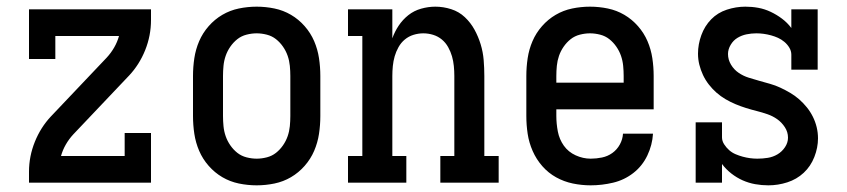

<svg xmlns="http://www.w3.org/2000/svg" viewBox="-20 -548 2540 576"><path d="M67 0V-33Q67 -79 84.5 -122.5Q102 -166 133 -199L134 -200L300 -375Q313 -389 322.5 -405.5Q332 -422 337 -440H146V-371H67V-520H433V-488Q433 -441 415.5 -397.5Q398 -354 367 -321L366 -320L200 -145Q187 -131 177.5 -114.5Q168 -98 163 -80H354V-149H433V0Z M750 8Q723 8 696.5 2.5Q670 -3 647 -16.5Q624 -30 606 -50.5Q588 -71 577.5 -95.5Q567 -120 563 -146.5Q559 -173 559 -200V-320Q559 -347 563 -373.5Q567 -400 577.5 -424.5Q588 -449 606 -469.5Q624 -490 647 -503.5Q670 -517 696.5 -522.5Q723 -528 750 -528Q777 -528 803.5 -522.5Q830 -517 853 -503.5Q876 -490 894 -469.5Q912 -449 922.5 -424.5Q933 -400 937 -373.5Q941 -347 941 -320V-200Q941 -173 937 -146.5Q933 -120 922.5 -95.5Q912 -71 894 -50.5Q876 -30 853 -16.5Q830 -3 803.5 2.5Q777 8 750 8ZM750 -72Q765 -72 780.5 -76Q796 -80 808 -89.5Q820 -99 829 -112Q838 -125 843 -139.5Q848 -154 849.5 -169.5Q851 -185 851 -200V-320Q851 -335 849.5 -350.5Q848 -366 843 -380.5Q838 -395 829 -408Q820 -421 808 -430.5Q796 -440 780.5 -444Q765 -448 750 -448Q735 -448 719.5 -444Q704 -440 692 -430.5Q680 -421 671 -408Q662 -395 657 -380.5Q652 -366 650.5 -350.5Q649 -335 649 -320V-200Q649 -185 650.5 -169.5Q652 -154 657 -139.5Q662 -125 671 -112Q680 -99 692 -89.5Q704 -80 719.5 -76Q735 -72 750 -72Z M1024 0V-80H1067V-440H1024V-520H1157V-433Q1164 -453 1176 -471Q1188 -489 1205 -502.5Q1222 -516 1243.5 -522Q1265 -528 1286 -528Q1310 -528 1333.5 -520.5Q1357 -513 1374.5 -496.5Q1392 -480 1403.5 -459Q1415 -438 1422 -415Q1429 -392 1431 -368Q1433 -344 1433 -320V-80H1476V0H1301V-80H1343V-320Q1343 -335 1341.5 -350Q1340 -365 1336 -379Q1332 -393 1324.5 -406.5Q1317 -420 1305.5 -429.5Q1294 -439 1279.5 -443.5Q1265 -448 1250 -448Q1235 -448 1220.5 -443.5Q1206 -439 1194.5 -429.5Q1183 -420 1175.5 -406.5Q1168 -393 1164 -379Q1160 -365 1158.5 -350Q1157 -335 1157 -320V-80H1199V0Z M1752 8Q1725 8 1698.5 2.5Q1672 -3 1648.5 -16Q1625 -29 1607 -49.5Q1589 -70 1578 -95Q1567 -120 1563 -146.5Q1559 -173 1559 -200V-320Q1559 -347 1563 -373.5Q1567 -400 1577.5 -424.5Q1588 -449 1606 -469.5Q1624 -490 1647 -503.5Q1670 -517 1696.5 -522.5Q1723 -528 1750 -528Q1777 -528 1803.5 -522.5Q1830 -517 1853 -503.5Q1876 -490 1894 -469.5Q1912 -449 1922.5 -424.5Q1933 -400 1937 -373.5Q1941 -347 1941 -320V-220H1649V-200Q1649 -177 1653.5 -153.5Q1658 -130 1671.5 -111Q1685 -92 1707 -82Q1729 -72 1752 -72Q1769 -72 1786 -75.5Q1803 -79 1817 -89Q1831 -99 1839.5 -114.5Q1848 -130 1849 -147H1939Q1937 -113 1922 -81.5Q1907 -50 1880 -29Q1853 -8 1819.5 0Q1786 8 1752 8ZM1649 -300H1851V-320Q1851 -335 1849.5 -350.5Q1848 -366 1843 -380.5Q1838 -395 1829 -408Q1820 -421 1808 -430.5Q1796 -440 1780.5 -444Q1765 -448 1750 -448Q1735 -448 1719.5 -444Q1704 -440 1692 -430.5Q1680 -421 1671 -408Q1662 -395 1657 -380.5Q1652 -366 1650.5 -350.5Q1649 -335 1649 -320Z M2285 8Q2265 8 2245.5 4.5Q2226 1 2208 -7Q2190 -15 2174 -27.5Q2158 -40 2146 -56V0H2067V-181H2146V-136Q2146 -125 2152.5 -115Q2159 -105 2167.5 -97.5Q2176 -90 2186.5 -85.5Q2197 -81 2208 -78Q2219 -75 2230 -73.5Q2241 -72 2252 -72Q2268 -72 2283.5 -74.5Q2299 -77 2312.5 -85Q2326 -93 2335 -106.5Q2344 -120 2344 -135Q2344 -152 2334.5 -166.5Q2325 -181 2311.5 -190.5Q2298 -200 2282 -205.5Q2266 -211 2250 -215Q2234 -219 2218 -224Q2202 -229 2186.5 -235.5Q2171 -242 2156.5 -250.5Q2142 -259 2129.5 -270Q2117 -281 2106.5 -294.5Q2096 -308 2089 -323Q2082 -338 2078 -354Q2074 -370 2074 -387Q2074 -415 2084 -442.5Q2094 -470 2113.5 -490Q2133 -510 2160.5 -519Q2188 -528 2216 -528Q2236 -528 2255 -524.5Q2274 -521 2292 -512.5Q2310 -504 2326 -492Q2342 -480 2354 -464V-520H2433V-339H2354V-384Q2354 -395 2348 -405Q2342 -415 2333 -422.5Q2324 -430 2314 -434.5Q2304 -439 2293 -442Q2282 -445 2271 -446.5Q2260 -448 2249 -448Q2234 -448 2219.5 -445Q2205 -442 2192.5 -434.5Q2180 -427 2172 -413.5Q2164 -400 2164 -386Q2164 -369 2173 -354Q2182 -339 2196 -329.5Q2210 -320 2226 -315Q2242 -310 2258 -305.5Q2274 -301 2290 -296.5Q2306 -292 2321 -285Q2336 -278 2350.5 -269.5Q2365 -261 2377.5 -250Q2390 -239 2400.5 -226Q2411 -213 2418.5 -198Q2426 -183 2430 -166.5Q2434 -150 2434 -133Q2434 -105 2423 -77Q2412 -49 2391 -29.5Q2370 -10 2342 -1Q2314 8 2285 8Z"/></svg>

Font: Iosevka Curly Slab Medium
Style: Regular
Weight: 500
Monospace: yes
Designer: Belleve Invis
Foundry: Belleve Invis
Version: Version 22.1.2; ttfautohint (v1.8.4)